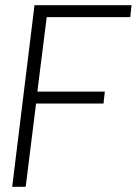

<svg xmlns="http://www.w3.org/2000/svg" viewBox="-20 -720 527 740"><path d="M482 -654H160L124 -367H384L379 -321H119L79 0H27L113 -700H487Z"/></svg>

Font: Kulim Park ExtraLight
Style: Italic
Weight: 275
Italic angle: -8°
Designer: Noponies / Dale Sattler
Foundry: Noponies
Version: Version 1.000; ttfautohint (v1.8.3)